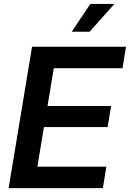

<svg xmlns="http://www.w3.org/2000/svg" viewBox="-20 -968 668 988"><path d="M24.4 0 145 -727.5H628.4L610.4 -617.2H256.8L224.6 -422.4H551.8L533.7 -314H206.1L172.4 -110.4H527.3L509.3 0ZM349.1 -804.7 444.8 -947.8H568.8L440.9 -804.7Z"/></svg>

Font: Inter 20pt SemiBold
Style: Italic
Weight: 600
Italic angle: -9.3988°
Version: Version 4.001;git-66647c0bb